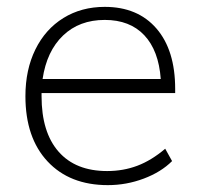

<svg xmlns="http://www.w3.org/2000/svg" viewBox="-20 -532 581 559"><path d="M101 -261V-252Q101 -147 150.5 -90.5Q200 -34 292 -34Q339 -34 380 -49.5Q421 -65 461 -99L481 -63Q449 -31 398.5 -12Q348 7 294 7Q183 7 118.5 -62Q54 -131 54 -252Q54 -329 83 -388Q112 -447 164.5 -479.5Q217 -512 285 -512Q381 -512 435.5 -449Q490 -386 490 -273V-261ZM104 -302H448Q442 -385 400 -429.5Q358 -474 285 -474Q211 -474 163.5 -428.5Q116 -383 104 -302Z"/></svg>

Font: MuliDisplayVN ExtraLight
Style: Regular
Weight: 200
Designer: Vernon Adams
Foundry: Vernon Adams
Version: Version 2.100